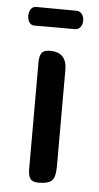

<svg xmlns="http://www.w3.org/2000/svg" viewBox="-50 -695 374 728"><g transform="rotate(5 137.0 -331.5)"><path d="M58 -592Q45 -592 38 -602Q31 -612 31 -627Q31 -642 38 -652.5Q45 -663 58 -663L212 -662Q224 -662 232 -652Q240 -642 240 -627Q240 -612 232.5 -602Q225 -592 212 -592ZM189 -68Q189 -26 175 -13Q161 0 125 0Q102 0 93.5 -11.5Q85 -23 85 -47V-455Q85 -479 93.5 -490.5Q102 -502 125 -502Q189 -502 189 -435Z"/></g></svg>

Font: Marmelad
Style: Regular
Weight: 400
Designer: Manvel Shmavonyan
Foundry: Cyreal
Version: Version 1.001;PS 001.001;hotconv 1.0.88;makeotf.lib2.5.64775